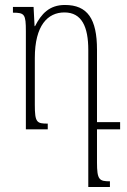

<svg xmlns="http://www.w3.org/2000/svg" viewBox="-20 -520 509 772"><path d="M370 133V0H463V-29H370V-320C370 -444 332 -500 241 -500C178 -500 146 -464 121 -415H119L115 -492H32V-469C79 -469 84 -463 84 -394V0H172V-23C128 -23 120 -27 120 -99V-287C120 -418 172 -470 239 -470C309 -470 335 -412 335 -319V232H422V209C379 209 370 203 370 133Z"/></svg>

Font: Noto Serif Armenian ExtraCondensed ExtraLight
Style: Regular
Weight: 200
Width: 2
Designer: Monotype Design Team
Foundry: Monotype Imaging Inc.
Version: Version 2.008